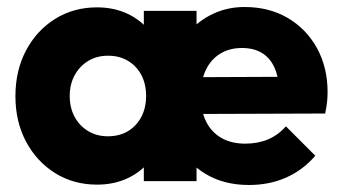

<svg xmlns="http://www.w3.org/2000/svg" viewBox="-20 -517 974 548"><path d="M257 10Q190 10 137.2 -23Q84.5 -56 54.2 -113Q24 -170 24 -242.5Q24 -315.5 54.2 -372.8Q84.5 -430 137.2 -463Q190 -496 257 -496Q306 -496 345.5 -477Q385 -458 409.8 -424.5Q434.5 -391 438 -348V-138Q434.5 -95 410 -61.5Q385.5 -28 345.8 -9Q306 10 257 10ZM288 -128Q337 -128 367 -160.2Q397 -192.5 397 -243Q397 -277 383.5 -302.8Q370 -328.5 345.5 -343.2Q321 -358 288.5 -358Q256.5 -358 232 -343.2Q207.5 -328.5 193.2 -302.5Q179 -276.5 179 -243Q179 -209.5 193 -183.5Q207 -157.5 231.8 -142.8Q256.5 -128 288 -128ZM390.5 0V-130.5L413.5 -249L390.5 -366.5V-486H541V0ZM690.5 11Q618.5 11 565.2 -21.5Q512 -54 483 -111.8Q454 -169.5 454 -243Q454 -297.5 470.8 -343.8Q487.5 -390 517.8 -424.5Q548 -459 589 -478Q630 -497 678 -497Q748 -497 801.2 -465.8Q854.5 -434.5 884.8 -379.5Q915 -324.5 915 -254Q915 -240.5 913.5 -226Q912 -211.5 908 -193L489 -191.5V-296.5L843 -298L777 -253.5Q776 -295.5 763.8 -323.2Q751.5 -351 728.2 -365.5Q705 -380 670.5 -380Q634.5 -380 608 -363.5Q581.5 -347 567.2 -316.8Q553 -286.5 553 -244Q553 -201 568.2 -170.2Q583.5 -139.5 612 -123.2Q640.5 -107 680 -107Q716 -107 745 -119.2Q774 -131.5 796 -156.5L880 -72.5Q844 -31 796.2 -10Q748.5 11 690.5 11Z"/></svg>

Font: Marine Company Thin
Style: Regular
Weight: 100
Designer: Rodrigo Fuenzalida
Foundry: fragTYPE
Version: Version 1.000